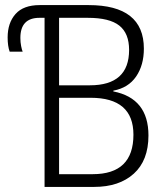

<svg xmlns="http://www.w3.org/2000/svg" viewBox="-20 -734 650 754"><path d="M155 0H350Q448 0 505.5 -52Q563 -104 563 -202Q563 -348 425 -375V-378Q484 -389 514.5 -433.5Q545 -478 545 -543Q545 -714 328 -714H136Q72 -714 41 -679Q10 -644 10 -587Q10 -553 18 -531H69Q66 -538 63 -553Q60 -568 60 -585Q60 -664 135 -664H155ZM212 -399V-664H325Q410 -664 448.5 -633.5Q487 -603 487 -538Q487 -399 333 -399ZM212 -50V-350H336Q504 -350 504 -205Q504 -50 344 -50Z"/></svg>

Font: Noto Sans UI SemiCondensed Light
Style: Regular
Weight: 300
Width: 4
Designer: Monotype Design Team
Foundry: Monotype Imaging Inc.
Version: Version 1.901